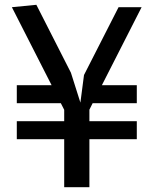

<svg xmlns="http://www.w3.org/2000/svg" viewBox="-20 -780 690 800"><path d="M50 -275H247.5V-322.5L233.5 -350H50V-425H195L29.5 -750L131.5 -760L275.5 -477L315 -352.5L330 -467.5L474 -750H570L404.5 -425H550V-350H366L352.5 -323V-275H550V-200H352.5V0H247.5V-200H50Z"/></svg>

Font: B612 Mono
Style: Regular
Weight: 400
Version: Version 1.005